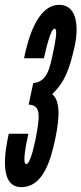

<svg xmlns="http://www.w3.org/2000/svg" viewBox="-23 -763 335 791"><path d="M13 -212C0 -151 -32 8 65 8C150 8 184 -92 204 -188C227 -295 221 -352 192 -375C241 -422 263 -472 286 -579C298 -636 302 -743 221 -743C129 -743 91 -597 76 -523H158C167 -565 186 -645 202 -645C217 -645 202 -577 196 -548C183 -487 173 -425 114 -421L95 -332C142 -329 145 -298 123 -187C116 -155 101 -87 85 -87C68 -87 84 -168 94 -212Z"/></svg>

Font: League Gothic Condensed Italic
Style: Regular
Weight: 400
Width: 3
Designer: Tyler Finck
Foundry: The League of Moveable Type
Version: Version 1.001;PS 001.001;hotconv 1.0.56;makeotf.lib2.0.21325